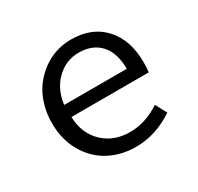

<svg xmlns="http://www.w3.org/2000/svg" viewBox="-121 -663 842 818"><g transform="rotate(-30 300.0 -254.5)"><path d="M330.1 13.2Q257.3 13.2 198.5 -18.3Q139.6 -49.8 104.2 -111.3Q68.8 -172.9 68.8 -253.9Q68.8 -302.2 82.3 -345.2Q95.7 -388.2 119.4 -420.2Q143.1 -452.1 174.3 -475.3Q205.6 -498.5 241.9 -510.3Q278.3 -522 315.9 -522Q419.4 -522 478.3 -457.3Q537.1 -392.6 537.1 -283.2Q537.1 -254.9 534.2 -234.9H153.8Q156.7 -152.8 208.3 -103.5Q259.8 -54.2 339.8 -54.2Q415.5 -54.2 487.8 -102.1L517.1 -46.9Q427.7 13.2 330.1 13.2ZM152.8 -294.9H460.9Q460.9 -372.6 422.9 -414.8Q384.8 -457 316.9 -457Q255.4 -457 209 -413.1Q162.6 -369.1 152.8 -294.9Z"/></g></svg>

Font: Office Code Pro D
Style: Regular
Weight: 400
Designer: Nathan Rutzky & Paul D. Hunt
Foundry: Adobe Systems Incorporated
Version: Version 1.004;PS 001.004;hotconv 1.0.70;makeotf.lib2.5.58329